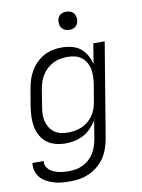

<svg xmlns="http://www.w3.org/2000/svg" viewBox="-101 -790 801 1081"><g transform="rotate(-10 300.0 -249.5)"><path d="M212 223Q188 223 164.5 221Q141 219 119.5 212.5Q98 206 78 195.5Q58 185 43.5 168.5Q29 152 22.5 130Q16 108 19 84H84Q81 100 87.5 113.5Q94 127 104.5 136Q115 145 128.5 150.5Q142 156 156.5 159.5Q171 163 186 164Q201 165 216 165Q236 165 256.5 161Q277 157 296 147.5Q315 138 331 123.5Q347 109 358 91Q369 73 375.5 53Q382 33 386 13L403 -92Q389 -69 369.5 -49Q350 -29 326 -16Q302 -3 275.5 2.5Q249 8 224 8Q195 8 167.5 1Q140 -6 118.5 -22Q97 -38 83 -62Q69 -86 63.5 -113.5Q58 -141 59 -170Q60 -199 64 -228L81 -328Q85 -353 93 -378.5Q101 -404 114.5 -427.5Q128 -451 148 -471Q168 -491 191.5 -504Q215 -517 241.5 -522.5Q268 -528 293 -528Q322 -528 350.5 -521Q379 -514 400 -497.5Q421 -481 434.5 -457Q448 -433 455 -405L474 -520H539L449 23Q444 50 434.5 77Q425 104 409 128Q393 152 370 171Q347 190 320.5 202Q294 214 266.5 218.5Q239 223 212 223ZM248 -50Q268 -50 288 -53.5Q308 -57 327 -65.5Q346 -74 362.5 -87.5Q379 -101 391 -118.5Q403 -136 410 -155.5Q417 -175 420 -195L437 -295Q440 -316 440.5 -338Q441 -360 437 -380Q433 -400 422.5 -418Q412 -436 396 -448Q380 -460 359.5 -465Q339 -470 318 -470Q298 -470 277 -466.5Q256 -463 236.5 -453.5Q217 -444 200.5 -429Q184 -414 172.5 -396Q161 -378 154.5 -358.5Q148 -339 144 -318L128 -218Q124 -197 123.5 -176Q123 -155 128 -135.5Q133 -116 143.5 -99Q154 -82 170 -70.5Q186 -59 206.5 -54.5Q227 -50 248 -50ZM355 -618Q342 -618 331 -622.5Q320 -627 312.5 -636Q305 -645 303 -657.5Q301 -670 303 -683Q304 -691 309 -699.5Q314 -708 321.5 -713Q329 -718 337.5 -720Q346 -722 354 -722Q367 -722 378.5 -717.5Q390 -713 397 -704Q404 -695 406.5 -682.5Q409 -670 406 -657Q405 -649 400 -640.5Q395 -632 388 -627Q381 -622 372 -620Q363 -618 355 -618Z"/></g></svg>

Font: Iosevka Light Extended Oblique
Style: Regular
Weight: 300
Width: 7
Italic angle: -9°
Monospace: yes
Designer: Belleve Invis
Foundry: Belleve Invis
Version: Version 32.5.0; ttfautohint (v1.8.4)